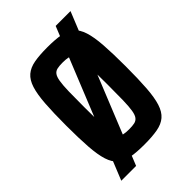

<svg xmlns="http://www.w3.org/2000/svg" viewBox="-235 -835 983 983"><g transform="rotate(-45 256.0 -344.0)"><path d="M40.8 55 363.7 -743H471.1L148.1 55ZM255.7 8Q199 8 160.7 1Q122.4 -6 98.5 -26.5Q74.6 -47 62.2 -86Q49.8 -125 45.3 -188Q40.8 -251 40.8 -344Q40.8 -437 45.3 -500Q49.8 -563 62.2 -602Q74.6 -641 98.5 -661.5Q122.4 -682 160.7 -689Q199 -696 255.7 -696Q312.4 -696 351 -689Q389.5 -682 413.3 -661.5Q437.2 -641 449.6 -602Q462.1 -563 466.6 -500Q471.1 -437 471.1 -344Q471.1 -251 466.6 -188Q462.1 -125 449.6 -86Q437.2 -47 413.3 -26.5Q389.5 -6 351 1Q312.4 8 255.7 8ZM255.7 -102.6Q279.5 -102.6 294.8 -106Q310.2 -109.3 319.4 -121.4Q328.7 -133.4 332.9 -159.2Q337.2 -184.9 338.3 -229.9Q339.3 -274.9 339.3 -344Q339.3 -413.1 338.3 -458.1Q337.2 -503.1 332.9 -528.8Q328.7 -554.6 319.4 -566.6Q310.2 -578.7 294.8 -582Q279.5 -585.4 255.7 -585.4Q231.9 -585.4 216.9 -582Q201.8 -578.7 192.8 -566.6Q183.7 -554.6 179.5 -528.8Q175.2 -503.1 174.1 -458.1Q173.1 -413.1 173.1 -344Q173.1 -274.9 174.1 -229.9Q175.2 -184.9 179.5 -159.2Q183.7 -133.4 192.8 -121.4Q201.8 -109.3 216.9 -106Q231.9 -102.6 255.7 -102.6Z"/></g></svg>

Font: Saira Thin Condensed
Style: Regular
Weight: 100
Width: 3
Version: Version 1.101